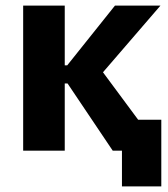

<svg xmlns="http://www.w3.org/2000/svg" viewBox="-20 -540 603 688"><path d="M63 0H212V-241H222L384 0H417V128H558V-111H475L349 -281L555 -520H392L221 -306H212V-520H63Z"/></svg>

Font: Fixel Text Bold
Style: Bold
Weight: 700
Width: 4
Designer: AlfaBravo + MacPaw
Foundry: Kyrylo Tkachov, Marchela Mozhyna, Serhii Makarenko, Maria Weinstein, Zakhar Kryvoshyya
Version: Version 1.211